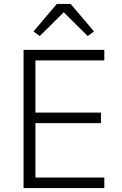

<svg xmlns="http://www.w3.org/2000/svg" viewBox="-20 -950 614 970"><path d="M99 0V-698H507V-645H159V-381H490V-328H159V-53H507V0ZM337 -930 455 -791 423 -768 302 -888 181 -768 149 -791 267 -930Z"/></svg>

Font: IBM Plex Sans Hebrew Light
Style: Regular
Weight: 300
Designer: Mike Abbink, Paul van der Laan, Pieter van Rosmalen, Yanek Iontef
Foundry: Bold Monday
Version: Version 1.2